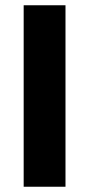

<svg xmlns="http://www.w3.org/2000/svg" viewBox="-20 -710 339 730"><path d="M229 -690V0H70V-690Z"/></svg>

Font: Trochut
Style: Bold
Weight: 700
Designer: Andreu Balius
Foundry: Andreu Balius
Version: Version 1.001